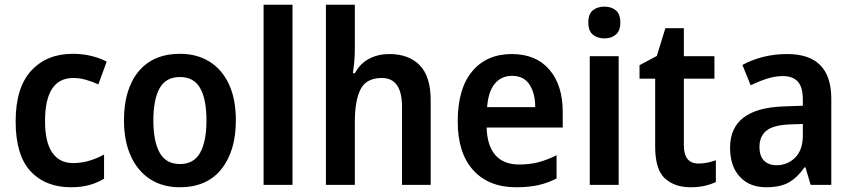

<svg xmlns="http://www.w3.org/2000/svg" viewBox="-20 -780 3596 810"><path d="M280 10Q172 10 109 -57.5Q46 -125 46 -268Q46 -410 111.5 -481.5Q177 -553 287 -553Q329 -553 365.5 -544Q402 -535 430 -520L395 -424Q369 -436 342 -443.5Q315 -451 289 -451Q170 -451 170 -269Q170 -180 200.5 -136Q231 -92 288 -92Q324 -92 357 -102Q390 -112 419 -128V-26Q391 -9 357 0.5Q323 10 280 10Z M975 -272Q975 -143 914 -66.5Q853 10 738 10Q666 10 613 -24.5Q560 -59 531.5 -122.5Q503 -186 503 -272Q503 -404 564.5 -478.5Q626 -553 740 -553Q810 -553 863 -520.5Q916 -488 945.5 -425.5Q975 -363 975 -272ZM627 -272Q627 -184 653.5 -136Q680 -88 739 -88Q798 -88 824.5 -136Q851 -184 851 -272Q851 -361 824.5 -408Q798 -455 739 -455Q680 -455 653.5 -408Q627 -361 627 -272Z M1214 0H1092V-760H1214Z M1477 -578Q1477 -546 1474.5 -519Q1472 -492 1469 -471H1477Q1499 -512 1537 -532Q1575 -552 1622 -552Q1705 -552 1751 -504.5Q1797 -457 1797 -357V0H1676V-329Q1676 -451 1591 -451Q1526 -451 1501.5 -404Q1477 -357 1477 -266V0H1355V-760H1477Z M2139 -552Q2241 -552 2297.5 -486.5Q2354 -421 2354 -307V-242H2033Q2035 -166 2069.5 -126Q2104 -86 2170 -86Q2214 -86 2251 -95.5Q2288 -105 2328 -125V-27Q2291 -8 2251 1Q2211 10 2157 10Q2042 10 1976.5 -62Q1911 -134 1911 -268Q1911 -406 1972 -479Q2033 -552 2139 -552ZM2140 -460Q2095 -460 2067.5 -427Q2040 -394 2035 -328H2238Q2238 -386 2214 -423Q2190 -460 2140 -460Z M2530 -752Q2559 -752 2578 -736.5Q2597 -721 2597 -685Q2597 -650 2578 -634Q2559 -618 2530 -618Q2500 -618 2481 -634Q2462 -650 2462 -685Q2462 -721 2481 -736.5Q2500 -752 2530 -752ZM2590 -543V0H2468V-543Z M2927 -90Q2946 -90 2965 -94Q2984 -98 3000 -104V-12Q2979 -2 2952.5 4Q2926 10 2893 10Q2826 10 2785 -27.5Q2744 -65 2744 -161V-448H2678V-505L2751 -544L2787 -661H2865V-543H2994V-448H2865V-167Q2865 -90 2927 -90Z M3301 -552Q3487 -552 3487 -364V0H3400L3378 -74H3374Q3344 -31 3308 -10.5Q3272 10 3212 10Q3142 10 3101 -34.5Q3060 -79 3060 -157Q3060 -323 3285 -331L3367 -334V-359Q3367 -413 3345.5 -436Q3324 -459 3283 -459Q3250 -459 3215.5 -448Q3181 -437 3147 -420L3112 -506Q3150 -527 3198 -539.5Q3246 -552 3301 -552ZM3310 -255Q3241 -252 3212.5 -228Q3184 -204 3184 -161Q3184 -121 3203.5 -102Q3223 -83 3256 -83Q3303 -83 3335 -115.5Q3367 -148 3367 -209V-257Z"/></svg>

Font: Noto Sans Khmer UI SemiCondensed SemiBold
Style: Regular
Weight: 600
Width: 4
Designer: Danh Hong and the Monotype Design Team
Foundry: Monotype Imaging Inc.
Version: Version 2.002; ttfautohint (v1.8.4.7-5d5b)